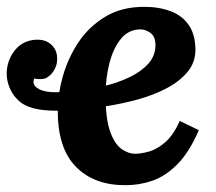

<svg xmlns="http://www.w3.org/2000/svg" viewBox="-31 -531 632 562"><path d="M338 11Q246 12 192 -42Q138 -96 138 -207Q138 -255 153 -308Q168 -361 198.5 -407Q229 -453 277 -482Q325 -511 391 -511Q435 -511 469 -498Q503 -485 522 -457Q541 -429 541 -385Q541 -348 517.5 -320Q494 -292 455.5 -272Q417 -252 371 -239.5Q325 -227 279 -220Q233 -213 194 -210Q155 -207 132 -207Q56 -207 25 -235Q-6 -263 -11 -306Q-14 -345 7.5 -377Q29 -409 66 -414Q98 -418 116.5 -402.5Q135 -387 136 -365Q138 -346 129.5 -329.5Q121 -313 108 -305Q101 -300 90.5 -299.5Q80 -299 69 -301Q67 -295 67 -292Q67 -278 84.5 -269.5Q102 -261 131 -261Q160 -261 198 -265.5Q236 -270 275.5 -279.5Q315 -289 349 -305.5Q383 -322 403.5 -345Q424 -368 424 -399Q424 -424 409.5 -434.5Q395 -445 380 -445Q346 -445 323.5 -418Q301 -391 289.5 -347Q278 -303 278 -252Q278 -184 291 -147Q304 -110 324 -95.5Q344 -81 365 -81Q382 -81 405.5 -87.5Q429 -94 453 -115Q477 -136 495 -177L551 -150Q523 -85 488 -50Q453 -15 415 -2Q377 11 338 11Z"/></svg>

Font: Lora
Style: Italic
Weight: 400
Italic angle: -3°
Designer: Olga Karpushina, Alexei Vanyashin (Cyrillic)
Foundry: Cyreal
Version: Version 3.008